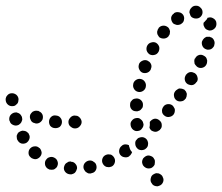

<svg xmlns="http://www.w3.org/2000/svg" viewBox="-23 -590 779 673"><path d="M513 58Q517 61 521 62Q525 63 530 63Q534 62 538 60Q546 56 549 47Q552 38 547 30V29Q545 25 541 22Q538 20 534 18Q529 17 525 17Q520 18 517 20Q508 24 506 33Q503 42 507 50L508 51Q510 55 513 58ZM231 20Q235 19 239 16Q242 13 244 9Q246 5 247 1Q248 -8 242 -15Q236 -23 226 -23V-24Q221 -24 217 -23Q213 -21 209 -18Q206 -16 204 -12Q202 -8 201 -3Q200 6 206 13Q212 20 222 21Q227 22 231 20ZM312 8Q317 0 315 -9Q314 -14 312 -17Q309 -21 305 -23Q302 -26 297 -27Q293 -28 288 -27Q279 -25 273 -17Q268 -9 270 0Q271 4 274 8Q276 12 280 14Q284 17 288 18Q292 18 297 18V17Q307 16 312 8ZM157 5Q162 5 166 4Q170 2 173 -1Q177 -4 178 -8Q182 -17 178 -26Q175 -34 166 -38Q162 -40 157 -40Q153 -40 148 -38Q144 -37 141 -33Q138 -30 136 -26Q133 -18 136 -9Q140 0 148 3L149 4Q153 5 157 5ZM490 -1Q498 2 507 -1Q511 -3 514 -6Q517 -9 519 -13Q520 -18 520 -22Q520 -27 519 -31H518Q515 -40 506 -43Q497 -47 489 -43Q485 -41 482 -38Q478 -35 477 -31Q475 -27 475 -22Q475 -18 477 -14V-13Q481 -5 490 -1ZM379 -19Q382 -28 378 -36Q376 -40 373 -43Q370 -46 366 -48Q361 -49 357 -49Q353 -49 348 -47Q339 -43 336 -34Q333 -25 337 -17Q339 -13 342 -10Q345 -7 350 -5Q354 -4 358 -4Q363 -4 367 -6H368Q376 -10 379 -19ZM92 -34Q96 -32 101 -32Q105 -32 109 -34Q113 -36 116 -39Q123 -46 123 -55Q122 -64 116 -71H115Q108 -78 99 -77Q90 -77 83 -70Q77 -64 77 -54Q77 -45 84 -39L85 -38Q88 -35 92 -34ZM436 -49Q439 -53 440 -57Q439 -57 439 -58Q433 -64 431 -73Q429 -77 429 -81Q423 -84 417 -84Q410 -84 405 -80L404 -79Q397 -74 395 -65Q393 -56 398 -48Q404 -40 413 -39Q422 -37 430 -42V-43Q434 -45 436 -49ZM463 -66Q472 -62 481 -65Q485 -66 488 -69Q492 -72 494 -76Q496 -80 496 -85Q497 -89 495 -93V-94Q492 -103 484 -107Q476 -111 467 -108Q462 -107 459 -104Q456 -101 453 -97Q451 -93 451 -89Q451 -84 452 -80Q455 -71 463 -66ZM52 -87Q61 -85 69 -89Q77 -94 80 -103Q83 -112 78 -120V-121Q76 -124 72 -127Q69 -130 64 -131Q60 -132 56 -132Q51 -131 47 -129Q43 -127 40 -124Q38 -120 36 -116Q35 -112 36 -107Q36 -103 38 -99L39 -98Q43 -90 52 -87ZM505 -166 506 -167Q509 -170 513 -172Q517 -174 521 -174Q526 -174 530 -172Q534 -170 537 -167Q544 -161 544 -152Q545 -142 538 -136V-135Q534 -132 530 -130Q526 -128 522 -128Q517 -128 513 -130Q509 -131 506 -134Q504 -136 503 -138Q502 -140 501 -142Q501 -142 501 -143Q503 -152 502 -160V-161Q502 -161 502 -161Q502 -163 503 -164Q504 -165 505 -166ZM438 -142Q440 -138 444 -135Q448 -132 452 -131Q456 -130 461 -131Q470 -132 475 -140Q481 -147 480 -157H479Q479 -162 476 -166Q474 -169 470 -172Q467 -175 463 -176Q458 -177 454 -176Q445 -175 439 -167Q433 -160 435 -151V-150Q436 -145 438 -142ZM222 -176Q216 -169 217 -160Q218 -150 226 -145Q233 -139 242 -140H243Q252 -141 258 -149Q264 -156 263 -165Q262 -170 260 -173Q258 -177 254 -180Q251 -183 247 -184Q242 -185 238 -185H237Q228 -184 222 -176ZM157 -181Q150 -175 149 -166Q148 -157 153 -149Q159 -142 168 -141H169Q178 -140 186 -145Q193 -151 194 -160Q195 -170 189 -177Q184 -184 174 -185Q164 -187 157 -181ZM21 -153Q30 -148 39 -151Q43 -152 46 -155Q50 -158 52 -162Q54 -166 55 -170Q55 -175 54 -179V-180Q52 -184 50 -187Q47 -191 43 -193Q39 -195 35 -196Q30 -196 26 -195Q17 -192 12 -184Q8 -176 10 -167L11 -166Q13 -157 21 -153ZM113 -200V-201Q108 -202 104 -202Q99 -202 95 -200Q91 -199 88 -195Q85 -192 83 -188Q80 -179 84 -171Q87 -162 96 -159H97Q105 -155 114 -159Q122 -163 126 -171Q129 -180 126 -188Q122 -197 113 -200ZM589 -196Q590 -200 590 -205Q590 -209 587 -213Q585 -217 582 -220Q575 -226 565 -225Q556 -224 550 -217V-216Q547 -213 546 -209Q544 -204 545 -200Q545 -195 547 -192Q549 -188 553 -185Q560 -179 569 -180Q579 -181 585 -188Q588 -192 589 -196ZM438 -207Q444 -200 454 -200Q458 -199 462 -201Q467 -202 470 -205Q473 -208 476 -212Q478 -216 478 -220V-221Q479 -230 473 -237Q467 -244 457 -245Q453 -245 449 -244Q444 -243 441 -240Q438 -237 435 -233Q433 -229 433 -224Q432 -214 438 -207ZM5 -223Q12 -217 22 -218Q26 -218 30 -220Q34 -223 37 -226Q40 -229 41 -234Q42 -238 42 -242V-243Q41 -252 34 -258Q26 -264 17 -263Q13 -263 9 -261Q5 -259 2 -255Q-1 -252 -2 -248Q-4 -243 -3 -239V-238Q-2 -229 5 -223ZM631 -252Q632 -257 632 -261Q631 -265 629 -269Q626 -273 623 -276Q619 -278 615 -279Q610 -280 606 -280Q601 -279 598 -276Q594 -274 591 -270Q585 -262 587 -253Q588 -244 596 -238Q604 -233 613 -235Q622 -236 627 -244H628Q630 -248 631 -252ZM447 -278Q452 -270 461 -268Q470 -266 478 -271Q486 -276 488 -285V-286Q490 -295 485 -303Q480 -311 471 -313Q462 -315 454 -310Q446 -305 444 -296V-295Q442 -286 447 -278ZM669 -320Q667 -329 659 -334Q655 -336 651 -337Q647 -338 642 -337Q638 -336 634 -333Q631 -330 628 -327V-326Q623 -318 625 -309Q627 -300 635 -295Q639 -293 644 -292Q648 -291 652 -292Q657 -293 660 -296Q664 -299 666 -303H667Q672 -311 669 -320ZM464 -365V-364Q461 -355 465 -347Q469 -338 477 -335Q486 -332 495 -336Q503 -340 506 -348V-349Q508 -353 508 -358Q508 -362 506 -366Q504 -370 501 -373Q497 -376 493 -378Q484 -381 476 -377Q467 -373 464 -365ZM703 -374Q704 -378 702 -382Q701 -387 698 -390Q695 -393 691 -395Q682 -400 674 -397Q665 -394 661 -385H660Q658 -381 658 -376Q658 -372 659 -367Q661 -363 664 -360Q667 -356 671 -354Q679 -350 688 -353Q697 -356 701 -365Q703 -369 703 -374ZM491 -413Q494 -404 502 -399Q511 -395 520 -398Q528 -400 533 -409Q537 -418 535 -426Q532 -435 524 -440Q516 -444 507 -441Q498 -439 493 -430Q489 -422 491 -413ZM727 -449Q723 -458 714 -460Q713 -460 713 -461Q712 -461 712 -461Q710 -461 709 -461Q707 -461 706 -461Q704 -461 701 -461Q699 -460 697 -459Q693 -457 690 -453Q687 -450 686 -446L685 -445Q683 -436 687 -428Q691 -420 700 -417Q704 -415 709 -416Q713 -416 717 -418Q721 -420 724 -424Q727 -427 728 -431V-432Q731 -441 727 -449ZM529 -483Q527 -479 528 -474Q528 -470 531 -466Q533 -462 536 -459Q544 -454 553 -455Q562 -456 568 -463V-464Q571 -467 572 -471Q573 -476 573 -480Q572 -485 570 -489Q568 -493 565 -495Q557 -501 548 -500Q539 -499 533 -492V-491Q530 -488 529 -483ZM724 -526Q716 -531 707 -528Q706 -528 706 -528Q705 -528 705 -528Q702 -521 696 -516Q694 -513 691 -511Q690 -508 690 -506Q691 -503 691 -500Q693 -495 695 -492Q698 -488 702 -486Q706 -484 710 -483Q715 -483 719 -484Q728 -487 733 -495Q737 -503 735 -512V-513Q732 -522 724 -526ZM577 -529Q576 -520 581 -512Q583 -508 587 -506Q591 -504 595 -503Q600 -502 604 -503Q609 -504 612 -506L613 -507Q621 -512 622 -521Q624 -530 619 -538Q613 -546 604 -547Q595 -549 587 -544V-543Q579 -538 577 -529ZM648 -563Q654 -570 664 -570Q674 -570 680 -563Q687 -557 687 -547Q687 -538 680 -531Q674 -525 664 -525Q657 -525 652 -528Q646 -531 644 -537Q643 -540 642 -543Q641 -544 641 -545Q641 -546 641 -547Q641 -556 648 -563Z"/></svg>

Font: FRB American Cursive Dotted Extrabold
Style: Bold Italic
Weight: 800
Italic angle: -25°
Version: Version 2.0;Modular Font Editor K font №1